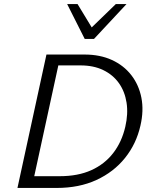

<svg xmlns="http://www.w3.org/2000/svg" viewBox="-20 -927 748 947"><path d="M66.1 0 209.1 -658H396.9Q473.2 -658 531.7 -631.3Q590.2 -604.6 627.6 -556.5Q665 -508.3 677.4 -444.9Q689.8 -381.5 672.8 -307.9Q652.3 -217.1 596.5 -147.8Q540.8 -78.5 455.5 -39.2Q370.3 0 259.5 0ZM148.9 -58H275.3Q364.6 -58 430.3 -87.6Q495.9 -117.2 538.3 -172Q580.7 -226.7 598 -301.8Q612.8 -365.6 604.2 -420.8Q595.6 -475.9 566.5 -516.9Q537.4 -557.9 489.6 -581.1Q441.8 -604.4 377.3 -604.4H267.7ZM397.8 -735.1 417.3 -777.2 551.3 -907H604L443.7 -735.1ZM397.8 -735.1 311.2 -907H362.5L440.6 -778.3L443.7 -735.1Z"/></svg>

Font: Ysabeau
Style: Bold Italic
Weight: 700
Italic angle: -12°
Designer: Christian Thalmann (Catharsis Fonts)
Version: Version 2.002